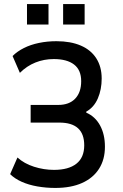

<svg xmlns="http://www.w3.org/2000/svg" viewBox="-20 -917 604 946"><path d="M252 9Q207 9 164 1.5Q121 -6 86.5 -21.5Q52 -37 30 -59L66 -141Q99 -111 147.5 -95.5Q196 -80 246 -80Q318 -80 356.5 -110.5Q395 -141 395 -201Q395 -257 364.5 -285Q334 -313 272 -313H131V-400H267Q321 -400 350.5 -431Q380 -462 380 -517Q380 -572 345 -599Q310 -626 245 -626Q197 -626 154.5 -609Q112 -592 78 -558L42 -641Q65 -664 98 -680.5Q131 -697 172 -705.5Q213 -714 258 -714Q328 -714 378 -692.5Q428 -671 454.5 -629.5Q481 -588 481 -530Q481 -476 462 -432Q443 -388 405 -367V-362Q449 -343 473 -299Q497 -255 497 -194Q497 -131 468 -85.5Q439 -40 384.5 -15.5Q330 9 252 9ZM291 -796V-897H397V-796ZM113 -796V-897H219V-796Z"/></svg>

Font: Nunito Sans 7pt Condensed SemiBold
Style: Regular
Weight: 600
Width: 3
Designer: Vernon Adams
Foundry: Vernon Adams
Version: Version 3.101;gftools[0.9.27]